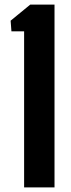

<svg xmlns="http://www.w3.org/2000/svg" viewBox="-20 -820 312 840"><path d="M85.5 0V-683H30L26.5 -729.5L112.5 -800H218.5V0Z"/></svg>

Font: Big Shoulders
Style: Bold
Weight: 700
Designer: Patric King
Foundry: XO Type Co
Version: Version 2.002